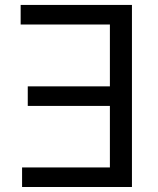

<svg xmlns="http://www.w3.org/2000/svg" viewBox="-20 -747 632 767"><path d="M507.1 -727.3H62.5V-649.1H419V-402H90.9V-323.9H419V-78.1H68.2V0H507.1Z"/></svg>

Font: Karasuma Gothic
Style: Regular
Weight: 400
Designer: Rasmus Andersson, Ryoko Nishizuka
Foundry: Genbu
Version: Version 1.00